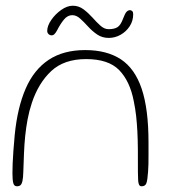

<svg xmlns="http://www.w3.org/2000/svg" viewBox="-20 -640 594 671"><path d="M39 11Q29.5 11 26.5 0.2Q23.5 -10.5 23.5 -34.5Q23.5 -49 24.2 -68.2Q25 -87.5 26.8 -112.8Q28.5 -138 31.5 -169Q41 -264.5 69.8 -330.5Q98.5 -396.5 150 -430.8Q201.5 -465 277.5 -465Q353 -465 402 -433Q451 -401 475 -330.2Q499 -259.5 499 -142.5Q499 -119.5 499 -100.5Q499 -81.5 498.8 -66.5Q498.5 -51.5 497.5 -40Q495.5 -10 491.5 0.5Q487.5 11 475 11Q469 11 466.2 6Q463.5 1 462.8 -9.8Q462 -20.5 462 -37.5Q462 -84 461.8 -119Q461.5 -154 460 -181.8Q458.5 -209.5 455.8 -234.5Q453 -259.5 447.5 -286.5Q434 -356.5 396.5 -395Q359 -433.5 281 -433.5Q204 -433.5 159.2 -391.8Q114.5 -350 91.5 -281Q82 -252.5 76.5 -223.2Q71 -194 68 -164.2Q65 -134.5 63.8 -103.5Q62.5 -72.5 61.5 -40.5Q61 -19 58.5 -7.8Q56 3.5 51.5 7.2Q47 11 39 11ZM160.5 -516.5Q154 -516.5 149.5 -521Q145 -525.5 145 -532Q145 -549.5 159 -570Q173 -590.5 193.8 -605.2Q214.5 -620 234.5 -620Q255 -620 271.8 -607.5Q288.5 -595 302.8 -579Q317 -563 330.8 -550.5Q344.5 -538 359.5 -538Q379 -538 390.2 -544.8Q401.5 -551.5 410 -574.5Q417 -593.5 422.5 -599Q428 -604.5 434.5 -604.5Q438.5 -604.5 442 -601.2Q445.5 -598 445.5 -590.5Q445.5 -567 433.2 -548.2Q421 -529.5 401.5 -518.5Q382 -507.5 360 -507.5Q337 -507.5 319.5 -519.5Q302 -531.5 287.8 -547.2Q273.5 -563 260.2 -575Q247 -587 232.5 -587Q216.5 -587 204 -572.2Q191.5 -557.5 179.5 -534Q175 -525.5 170.5 -521Q166 -516.5 160.5 -516.5Z"/></svg>

Font: Gluten Thin Thin
Style: Regular
Weight: 250
Version: Version 1.300